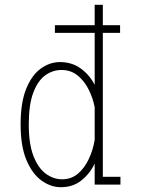

<svg xmlns="http://www.w3.org/2000/svg" viewBox="-20 -770 590 801"><path d="M234 11Q192 11 153.5 -16.5Q115 -44 90.5 -101.8Q66 -159.5 66 -251Q66 -342.5 89.5 -400Q113 -457.5 150.5 -484.2Q188 -511 230 -511Q280.5 -511 317.5 -483.8Q354.5 -456.5 375 -416V-633H209V-665H375V-750H409V-665H481V-633H409V-32.5H482.5V0H375V-87.5Q355 -45.5 319.5 -17.2Q284 11 234 11ZM100 -251Q100 -170 119.5 -119.5Q139 -69 170.8 -45.5Q202.5 -22 239 -22Q278 -22 306 -46.2Q334 -70.5 351.2 -108.2Q368.5 -146 375 -186.5V-322.5Q368 -360 350.2 -395.8Q332.5 -431.5 304.2 -454.8Q276 -478 236.5 -478Q199.5 -478 168.5 -455.5Q137.5 -433 118.8 -383.2Q100 -333.5 100 -251Z"/></svg>

Font: Trispace SemiCondensed Thin
Style: Regular
Weight: 100
Width: 4
Designer: Tyler Finck
Foundry: Etcetera Type Company
Version: Version 1.210; ttfautohint (v1.8.3)